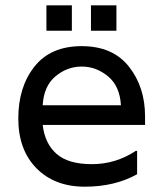

<svg xmlns="http://www.w3.org/2000/svg" viewBox="-20 -694 610 724"><path d="M527 -255V-223H141Q149 -153 193 -114Q237 -75 326.5 -75Q416 -75 492 -125H497V-37Q413 10 299.5 10Q186 10 117.5 -59.5Q49 -129 49 -247.5Q49 -366 110 -443Q171 -520 288 -520Q405 -520 466 -443Q527 -366 527 -255ZM141 -297H436Q432 -369 387.5 -406Q343 -443 288 -443Q233 -443 189 -406Q145 -369 141 -297ZM155 -578V-674H251V-578ZM323 -578V-674H419V-578Z"/></svg>

Font: Varela
Style: Regular
Weight: 400
Designer: Joe Prince
Foundry: Joe Prince
Version: Version 1.000